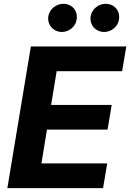

<svg xmlns="http://www.w3.org/2000/svg" viewBox="-20 -966 669 986"><path d="M17.8 0H509.2L530.5 -126.8H192.8L221.2 -300.4H532.3L553.6 -427.2H242.5L271 -600.5H607.2L628.6 -727.3H138.5ZM228.3 -883.2C221.2 -839.5 253.2 -801.8 298.3 -801.8C335.2 -801.8 368.6 -830.3 373.6 -865.1C381 -909.8 350.9 -946.4 305 -946.4C268.5 -946.4 234.4 -919 228.3 -883.2ZM445.7 -883.2C438.2 -838.8 470.5 -801.8 515.6 -801.8C552.6 -801.8 585.9 -830.3 590.9 -865.1C598.4 -909.8 568.2 -946.4 522.4 -946.4C485.8 -946.4 451.7 -919 445.7 -883.2Z"/></svg>

Font: Margiela Sans
Style: Bold Italic
Weight: 700
Italic angle: -9.39999°
Designer: Stefan Endress, Andreas Faust
Version: Version 1.100;FEAKit 1.0